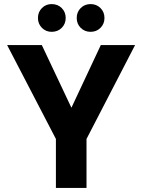

<svg xmlns="http://www.w3.org/2000/svg" viewBox="-20 -921 697 941"><path d="M254 0V-240L15 -700H185L330 -393L474 -700H642L404 -240V0ZM233 -765Q205 -765 185.5 -784.5Q166 -804 166 -833Q166 -862 185.5 -881.5Q205 -901 233 -901Q263 -901 282.5 -881.5Q302 -862 302 -833Q302 -804 282.5 -784.5Q263 -765 233 -765ZM424 -765Q395 -765 375.5 -784.5Q356 -804 356 -833Q356 -862 375.5 -881.5Q395 -901 424 -901Q453 -901 472.5 -881.5Q492 -862 492 -833Q492 -804 472.5 -784.5Q453 -765 424 -765Z"/></svg>

Font: DM Sans 9pt Black
Style: Regular
Weight: 900
Version: Version 4.004;gftools[0.9.30]